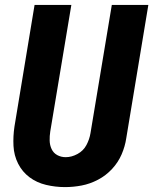

<svg xmlns="http://www.w3.org/2000/svg" viewBox="-20 -755 625 783"><path d="M245 8Q279 8 313 1.5Q347 -5 379.5 -22Q412 -39 437 -66Q462 -93 476 -125.5Q490 -158 495 -192L585 -735H436L349 -212Q345 -187 332.5 -163.5Q320 -140 296 -127Q272 -114 248 -114Q229 -114 213.5 -122.5Q198 -131 190.5 -147Q183 -163 182.5 -181.5Q182 -200 185 -219L271 -735H121L39 -239Q33 -199 35 -160Q37 -121 54 -87.5Q71 -54 100.5 -32Q130 -10 168 -1Q206 8 245 8Z"/></svg>

Font: Iosevka Sparkle Heavy
Style: Italic
Weight: 900
Italic angle: -9°
Designer: Belleve Invis
Foundry: Belleve Invis
Version: Version 4.5.0; ttfautohint (v1.8.3)